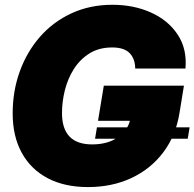

<svg xmlns="http://www.w3.org/2000/svg" viewBox="-20 -759 801 791"><path d="M342.8 11.7Q245.6 11.7 176.3 -24.9Q106.9 -61.5 69.6 -129.6Q32.2 -197.8 32.2 -291.5Q32.2 -383.8 61.5 -464.8Q90.8 -545.9 145 -607.7Q199.2 -669.4 274.9 -704.3Q350.6 -739.3 443.4 -739.3Q530.3 -739.3 601.1 -707.8Q671.9 -676.3 711.4 -617.4Q751 -558.6 744.1 -476.6H537.1Q536.6 -517.1 513.9 -540.3Q491.2 -563.5 442.4 -563.5Q387.7 -563.5 348.4 -538.8Q309.1 -514.2 283.9 -474.1Q258.8 -434.1 247.1 -386.7Q235.4 -339.4 235.4 -293.5Q235.4 -164.1 359.4 -164.1Q422.4 -164.1 463.4 -191.9Q504.4 -219.7 515.1 -261.2H383.8L407.7 -406.2H737.8L719.7 -294.9Q704.6 -200.2 652.6 -131.3Q600.6 -62.5 521 -25.4Q441.4 11.7 342.8 11.7ZM371.6 -187.5 379.4 -234.4H761.2L753.4 -187.5Z"/></svg>

Font: Inter Display Black
Style: Italic
Weight: 900
Italic angle: -9.39999°
Designer: Rasmus Andersson
Foundry: rsms
Version: Version 4.000;git-a52131595